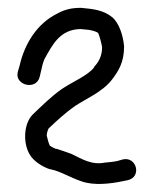

<svg xmlns="http://www.w3.org/2000/svg" viewBox="-20 -739 389 489"><path d="M122 -360C121 -360 111 -365 107 -368C104 -374 101 -384 99 -394C99 -401 103 -411 104 -412C124 -431 148 -453 171 -469C200 -488 241 -505 265 -536C282 -558 296 -581 296 -620V-621C294 -646 284 -680 266 -695C244 -713 219 -716 187 -719H186C162 -719 145 -715 125 -704C75 -679 43 -629 30 -572L25 -555V-554C18 -522 72 -508 81 -543L85 -560C87 -570 89 -578 93 -588C114 -626 133 -664 185 -665L206 -663C217 -661 224 -659 230 -655C233 -649 239 -627 240 -619C240 -597 232 -582 220 -569V-568C205 -547 165 -531 137 -512C110 -493 85 -468 64 -448C40 -425 38 -374 56 -345C65 -329 88 -314 107 -308H108C134 -303 158 -287 188 -277C219 -266 261 -271 290 -277L305 -280C342 -288 328 -341 293 -333L279 -329C270 -327 259 -326 249 -325H248C213 -318 189 -334 162 -347C149 -352 136 -356 124 -360Z"/></svg>

Font: Stray Cat
Style: BdExt
Weight: 700
Version: Version 1.0